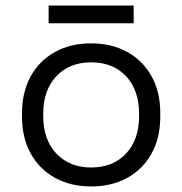

<svg xmlns="http://www.w3.org/2000/svg" viewBox="-20 -659 658 693"><path d="M309 14Q235 14 178.6 -17.1Q122.2 -48.2 90.9 -104.9Q59.5 -161.5 59.5 -237.8V-250.8Q59.5 -327 90.9 -383.6Q122.2 -440.2 178.6 -471.4Q235 -502.5 309 -502.5Q383 -502.5 439.4 -471.4Q495.8 -440.2 527.1 -383.6Q558.5 -327 558.5 -250.8V-237.8Q558.5 -161.5 527.1 -104.9Q495.8 -48.2 439.4 -17.1Q383 14 309 14ZM309 -54.5Q388 -54.5 435 -104.8Q482 -155 482 -240V-248.5Q482 -333.5 435.1 -383.8Q388.2 -434 309 -434Q230.8 -434 183.4 -383.8Q136 -333.5 136 -248.5V-240Q136 -155 183.4 -104.8Q230.8 -54.5 309 -54.5ZM462.5 -575H155.5V-639H462.5Z"/></svg>

Font: Space Grotesk Variable Light
Style: Regular
Weight: 300
Designer: Florian Karsten
Foundry: Florian Karsten
Version: Version 2.000